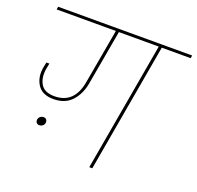

<svg xmlns="http://www.w3.org/2000/svg" viewBox="-129 -877 1040 1014"><g transform="rotate(20 391.5 -370.0)"><path d="M474 0 601 -724H377L322 -414Q311 -353 274 -313Q237 -273 172 -273Q109 -273 82.5 -314Q56 -355 66 -412L72 -442H89L83 -411Q74 -361 94.5 -325Q115 -289 172 -289Q282 -289 305 -414L360 -724H27L30 -740H783L780 -724H618L491 0ZM129 -142Q131 -153 139 -159.5Q147 -166 158 -166Q168 -166 173.5 -159Q179 -152 178 -142Q177 -132 169 -125Q161 -118 150 -118Q139 -118 133.5 -125Q128 -132 129 -142Z"/></g></svg>

Font: Poppins Thin
Style: Italic
Weight: 250
Italic angle: -10°
Designer: Ninad Kale (Devanagari), Jonny Pinhorn (Latin)
Foundry: Indian Type Foundry
Version: Version 3.200;PS 1.000;hotconv 16.6.54;makeotf.lib2.5.65590